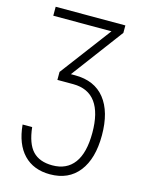

<svg xmlns="http://www.w3.org/2000/svg" viewBox="-134 -791 820 1080"><g transform="rotate(15 276.0 -251.5)"><path d="M233.4 -366.7H258.3Q371.6 -366.7 431.4 -291.5Q491.2 -216.3 491.2 -79.1Q491.2 56.6 432.1 132.3Q373 208 264.6 208Q168.9 208 111.8 148.7Q54.7 89.4 44.4 -22.9H100.1Q110.4 71.8 150.1 113.8Q189.9 155.8 264.6 155.8Q348.1 155.8 391.8 96.7Q435.5 37.6 435.5 -79.1Q435.5 -195.3 391.8 -255.4Q348.1 -315.4 261.2 -315.9H168.5V-362.3L391.6 -658.7H52.7V-710.9H458.5V-667.5Z"/></g></svg>

Font: Roboto Condensed Light
Style: Regular
Weight: 300
Designer: Google
Version: Version 2.134; 2016